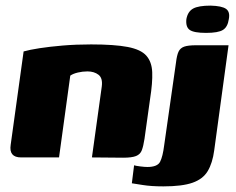

<svg xmlns="http://www.w3.org/2000/svg" viewBox="-20 -560 840 683"><path d="M55 0Q11 0 18 -45L64 -377Q85 -383 120.5 -388.5Q156 -394 203 -398Q250 -402 304 -402Q387 -402 434 -393Q481 -384 500.5 -362Q520 -340 521.5 -303Q523 -266 514 -209L494 -66Q490 -40 484.5 -25.5Q479 -11 464 -5Q449 1 418 1L307 0L342 -252Q346 -282 330.5 -294Q315 -306 291 -306Q274 -306 257 -302Q240 -298 230 -291L190 0ZM561 103Q518 103 487 98Q456 93 449 92L457 28Q463 30 479 32Q495 34 504 34Q540 34 549.5 15.5Q559 -3 564 -43L606 -337Q609 -363 615 -376Q621 -389 635 -394Q649 -399 677 -399H793L742 -25Q736 20 719 48.5Q702 77 665 90Q628 103 561 103ZM713 -443Q670 -443 655 -453.5Q640 -464 643 -492Q648 -519 667 -529.5Q686 -540 729 -540Q769 -539 784 -528.5Q799 -518 794 -492Q790 -464 773 -453.5Q756 -443 713 -443Z"/></svg>

Font: Genos Thin ExtraBold
Style: Italic
Weight: 800
Italic angle: -8°
Version: Version 1.010